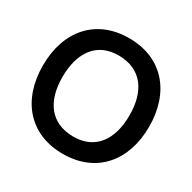

<svg xmlns="http://www.w3.org/2000/svg" viewBox="-165 -900 1079 1079"><g transform="rotate(30 375.0 -360.0)"><path d="M374.5 15C590.5 15 719.5 -136.5 719.5 -360C719.5 -583.5 590.5 -735 374.5 -735C159 -735 30 -583.5 30 -360C30 -136.5 159 15 374.5 15ZM374.5 -98.5C229.5 -100.5 157 -202.5 157.5 -360C158 -517.5 229.5 -623 374.5 -621.5C519.5 -619.5 592 -517.5 592 -360C592 -202.5 519.5 -97 374.5 -98.5Z"/></g></svg>

Font: Hauora
Style: Bold
Weight: 700
Designer: Wayne Shih
Foundry: WCYS
Version: Version 1.001;hotconv 1.0.109;makeotfexe 2.5.65596